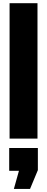

<svg xmlns="http://www.w3.org/2000/svg" viewBox="-20 -883 300 1223"><path d="M38.6 205.1V59.6H221.2V200.7L171.4 320.3H68.4L100.6 205.1ZM218.8 0H41V-862.8H218.8Z"/></svg>

Font: Anton
Style: Regular
Weight: 400
Foundry: vernon adams
Version: Version 1.000